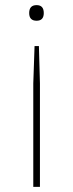

<svg xmlns="http://www.w3.org/2000/svg" viewBox="-20 -530 285 750"><path d="M94 -479Q94 -510 123 -510Q151 -510 151 -479Q151 -449 123 -449Q94 -449 94 -479ZM110 200V-204L115 -350H132L136 -204V200Z"/></svg>

Font: Haskoy Thin
Style: Regular
Weight: 100
Designer: Ertekin Erdin
Foundry: Ertekin Erdin
Version: Version 2.000; ttfautohint (v1.8.4.7-5d5b)